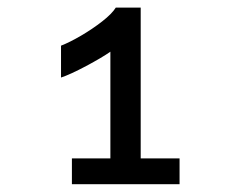

<svg xmlns="http://www.w3.org/2000/svg" viewBox="-20 -874 640 494"><path d="M137 -674.5V-756.5Q159 -765 188.5 -782.2Q218 -799.5 243 -819Q268 -838.5 278 -854.5H342V-466.5H442V-400H165V-466.5H264V-741Q243.5 -726.5 201.8 -704.2Q160 -682 137 -674.5Z"/></svg>

Font: JuliaMono Latin
Style: Regular
Weight: 400
Monospace: yes
Designer: cormullion
Foundry: corm
Version: Version 0.049; ttfautohint (v1.8.4)